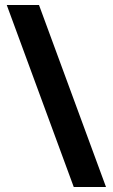

<svg xmlns="http://www.w3.org/2000/svg" viewBox="-20 -741 451 768"><path d="M136 -721H7L275 7H404Z"/></svg>

Font: Noto Sans Lao Looped SemiCondensed
Style: Bold
Weight: 700
Width: 4
Designer: Mark Frömberg, Ben Mitchell
Foundry: The Fontpad Ltd
Version: Version 1.002